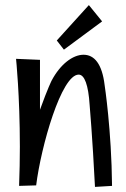

<svg xmlns="http://www.w3.org/2000/svg" viewBox="-20 -732 495 754"><path d="M420 -2C418 -221 391 -397 391 -397C381 -482 350 -517 308 -517C266 -517 217 -480 183 -416C183 -416 168 -387 137 -301V-497L43 -501C43 -501 58 -358 58 -156C58 -107 57 -56 55 -2L122 -4C141 -157 221 -439 289 -439C312 -439 327 -398 332 -320C332 -320 343 -195 353 2ZM381 -648 329 -712 203 -573 231 -537Z"/></svg>

Font: Englebert
Style: Regular
Weight: 400
Designer: Astigmatic (AOETI)
Foundry: Astigmatic (AOETI)
Version: Version 1.000